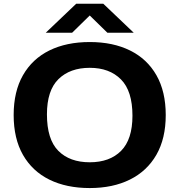

<svg xmlns="http://www.w3.org/2000/svg" viewBox="-20 -968 932 998"><path d="M446.5 9.5Q325.5 9.5 236.8 -34.2Q148 -78 99.5 -162.8Q51 -247.5 51 -370Q51 -492.5 99.5 -577.2Q148 -662 236.8 -705.8Q325.5 -749.5 446.5 -749.5Q567.5 -749.5 656.2 -705.5Q745 -661.5 793.2 -576.8Q841.5 -492 841.5 -370Q841.5 -248 792.8 -163.2Q744 -78.5 655.2 -34.5Q566.5 9.5 446.5 9.5ZM446.5 -124.5Q550.5 -124.5 609.5 -184Q668.5 -243.5 668.5 -366.5Q668.5 -495 608.8 -555.2Q549 -615.5 446.5 -615.5Q344 -615.5 284 -556.8Q224 -498 224 -373.5Q224 -243.5 283.2 -184Q342.5 -124.5 446.5 -124.5ZM218 -798 376 -948.5H517L675 -798H538L446.5 -887.5L355 -798Z"/></svg>

Font: Encode Sans Expanded
Style: Bold
Weight: 700
Width: 7
Designer: Multiple Designers
Foundry: Impallari Type
Version: Version 3.000; ttfautohint (v1.8.3) -l 8 -r 50 -G 200 -x 14 